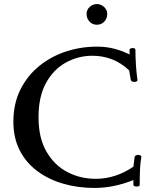

<svg xmlns="http://www.w3.org/2000/svg" viewBox="-20 -914 767 947"><path d="M46 -313Q46 -403 80.5 -472Q115 -541 173.5 -588.5Q232 -636 305.5 -660Q379 -684 458 -684Q505 -684 546 -673Q587 -662 619 -645V-668Q619 -673 624 -675Q629 -677 635 -677Q648 -677 648 -668Q648 -631 650.5 -593Q653 -555 658 -520Q659 -515 654 -512.5Q649 -510 642 -510Q636 -510 631 -512.5Q626 -515 625 -520L617 -567Q576 -605 531 -622Q486 -639 436 -639Q365 -639 304 -605Q243 -571 206.5 -504Q170 -437 170 -336Q170 -234 209 -166.5Q248 -99 312 -65.5Q376 -32 452 -32Q550 -32 638 -92L644 -139Q646 -150 662 -150Q668 -150 673 -147Q678 -144 677 -139Q672 -113 670.5 -76.5Q669 -40 669 -2Q669 6 654 6Q648 6 643 4Q638 2 638 -2V-26Q541 13 446 13Q364 13 291.5 -8Q219 -29 163.5 -70.5Q108 -112 77 -173Q46 -234 46 -313ZM458 -792Q436 -792 421.5 -807.5Q407 -823 407 -845Q407 -866 422.5 -880Q438 -894 458 -894Q478 -894 493.5 -879.5Q509 -865 509 -845Q509 -823 494.5 -807.5Q480 -792 458 -792Z"/></svg>

Font: Sedan
Style: Regular
Weight: 400
Designer: Sebastian Salazar
Foundry: Sebastian Salazar
Version: Version 1.100; ttfautohint (v1.8.4.7-5d5b)